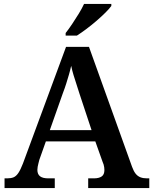

<svg xmlns="http://www.w3.org/2000/svg" viewBox="-20 -951 775 971"><path d="M3 0V-49H17Q36 -49 49 -54.5Q62 -60 73 -76.5Q84 -93 96 -124L314 -714H430L648 -107Q656 -85 666 -72.5Q676 -60 690 -54.5Q704 -49 723 -49H735V0H426V-49H455Q480 -49 494 -58.5Q508 -68 508 -91Q508 -98 507 -105Q506 -112 504 -119Q502 -126 499 -132L462 -236H212L179 -143Q177 -135 174.5 -125.5Q172 -116 170.5 -107.5Q169 -99 169 -92Q169 -70 182.5 -59.5Q196 -49 224 -49H257V0ZM232 -293H443L383 -474Q375 -500 367 -524Q359 -548 352 -571Q345 -594 340 -618Q335 -595 328.5 -573Q322 -551 315 -528.5Q308 -506 298 -480ZM312 -784Q327 -803 344.5 -829Q362 -855 378.5 -882Q395 -909 405 -931H543V-921Q534 -908 514 -888Q494 -868 468.5 -846Q443 -824 417 -804.5Q391 -785 369 -771H312Z"/></svg>

Font: Noto Serif Khmer SemiBold
Style: Regular
Weight: 600
Version: Version 2.003